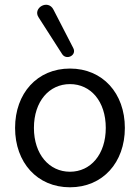

<svg xmlns="http://www.w3.org/2000/svg" viewBox="-20 -786 594 815"><path d="M277 9C416 9 510 -96 510 -243C510 -390 416 -495 277 -495C138 -495 44 -390 44 -243C44 -96 138 9 277 9ZM277 -57C189 -57 124 -131 124 -243C124 -356 189 -429 277 -429C365 -429 429 -356 429 -243C429 -131 365 -57 277 -57ZM144 -712 244 -556C262 -529 307 -551 291 -582L207 -745C184 -791 117 -752 144 -712Z"/></svg>

Font: SN Pro Book
Style: Regular
Weight: 350
Designer: Tobias Whetton
Foundry: Supernotes
Version: Version 1.003;Glyphs 3.3 (3324)